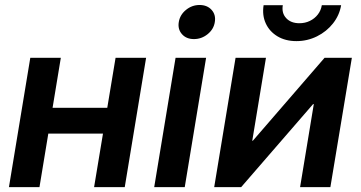

<svg xmlns="http://www.w3.org/2000/svg" viewBox="-20 -766 1477 786"><path d="M452.1 -324.7 434.6 -219.2H144L161.6 -324.7ZM229 -529.3 141.6 0H16.6L104 -529.3ZM578.1 -529.3 490.7 0H365.2L453.1 -529.3Z M611.3 0 698.7 -529.3H823.7L736.3 0ZM773.9 -606Q742.7 -606 724.9 -626.2Q707 -646.5 711.9 -675.8Q716.8 -705.6 741.5 -725.6Q766.1 -745.6 796.9 -745.6Q828.1 -745.6 846.2 -725.6Q864.3 -705.6 859.4 -675.8Q855 -646.5 830.1 -626.2Q805.2 -606 773.9 -606Z M1332.5 0H1208.5L1264.6 -339.8H1261.7L967.3 0H856.9L944.3 -529.3H1068.8L1012.7 -189.9H1015.1L1308.6 -529.3H1420.4ZM1193.4 -597.7Q1148.4 -597.7 1115.7 -617.4Q1083 -637.2 1067.9 -670.4Q1052.7 -703.6 1059.1 -744.6H1137.7Q1132.3 -712.4 1151.6 -691.7Q1170.9 -670.9 1205.6 -670.9Q1229 -670.9 1248.5 -680.4Q1268.1 -689.9 1281 -706.5Q1293.9 -723.1 1297.4 -744.6H1376.5Q1369.6 -703.6 1343.3 -670.2Q1316.9 -636.7 1277.6 -617.2Q1238.3 -597.7 1193.4 -597.7Z"/></svg>

Font: Inter 24pt SemiBold
Style: Italic
Weight: 600
Italic angle: -9.3988°
Designer: Rasmus Andersson
Foundry: rsms
Version: Version 4.001;git-66647c0bb